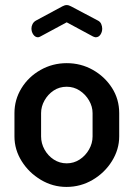

<svg xmlns="http://www.w3.org/2000/svg" viewBox="-20 -729 526 757"><path d="M242 8Q188 8 141 -20Q94 -48 65.5 -93.5Q37 -139 37 -191V-283Q37 -336 64.5 -381Q92 -426 139.5 -453Q187 -480 243 -480Q299 -480 346 -453.5Q393 -427 421.5 -382.5Q450 -338 450 -283V-191Q450 -140 421.5 -94Q393 -48 345.5 -20Q298 8 242 8ZM243 -85Q271 -85 294 -100Q317 -115 331 -139.5Q345 -164 345 -191V-283Q345 -309 331 -333Q317 -357 294 -372Q271 -387 243 -387Q214 -387 191.5 -372Q169 -357 155.5 -333Q142 -309 142 -283V-191Q142 -164 155.5 -139.5Q169 -115 192 -100Q215 -85 243 -85ZM130 -582Q119 -582 111.5 -592.5Q104 -603 104 -617Q104 -626 108.5 -634.5Q113 -643 122 -648L226 -704Q235 -709 243 -709Q251 -709 260 -704L364 -649Q375 -644 379 -634.5Q383 -625 383 -616Q383 -603 376 -592.5Q369 -582 357 -582Q355 -582 352.5 -583Q350 -584 347 -585L243 -641L139 -585Q137 -584 134.5 -583Q132 -582 130 -582Z"/></svg>

Font: Dosis SemiBold
Style: Regular
Weight: 600
Designer: EdgarTolentino, PabloImpallari, IginoMarini
Foundry: EdgarTolentino, PabloImpallari, IginoMarini
Version: Version 3.001; ttfautohint (v1.8.2)